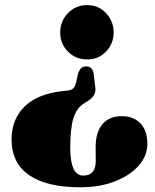

<svg xmlns="http://www.w3.org/2000/svg" viewBox="-20 -610 622 772"><path d="M362.5 -264.5Q369.5 -228.5 338.5 -207.5L316 -193Q288 -175 275.2 -134.8Q262.5 -94.5 262.5 -15Q262.5 96 315 96Q365.5 96 365 35.5L364.5 -17.5Q364.5 -78 391.8 -110.5Q419 -143 470 -143Q516.5 -143 544.5 -114Q572.5 -85 572.5 -31.5Q572.5 16 538 55.5Q503.5 95 442.8 119Q382 143 303 143Q168 143 97.2 94.2Q26.5 45.5 26.5 -49.5Q26.5 -129 77.2 -180Q128 -231 225.5 -243L256 -246.5Q279 -249 285.5 -276.5L294.5 -317Q301.5 -332.5 308.5 -337.8Q315.5 -343 326.5 -343Q350.5 -343 356 -317.5ZM330.5 -589.5Q376 -589.5 406.5 -557Q437 -524.5 437 -479.5Q437 -434.5 406.5 -402.8Q376 -371 330.5 -371Q284 -371 253 -402.8Q222 -434.5 222 -479.5Q222 -524.5 253 -557Q284 -589.5 330.5 -589.5Z"/></svg>

Font: Fraunces 144pt Soft Black
Style: Regular
Weight: 900
Version: Version 1.000;[b76b70a41]